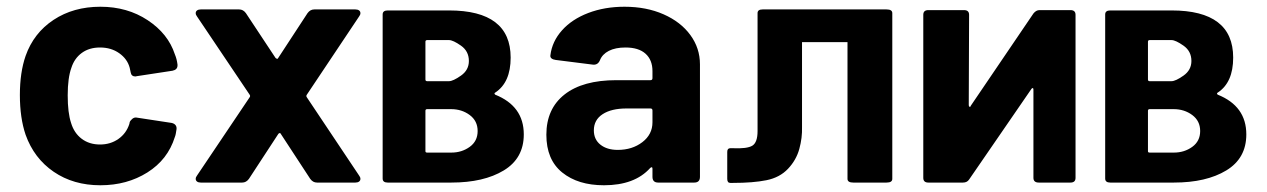

<svg xmlns="http://www.w3.org/2000/svg" viewBox="-20 -542 3761 570"><path d="M56 -142Q39 -192 39 -260Q39 -327 56 -376Q80 -444 139 -483Q198 -522 278 -522Q358 -522 418.5 -482Q479 -442 499 -381Q505 -367 507 -350V-348Q507 -335 492 -332L387 -316L382 -315Q370 -315 368 -327L365 -341Q358 -367 334 -384Q310 -401 277 -401Q245 -401 223 -385Q201 -369 192 -341Q181 -311 181 -259Q181 -207 191 -177Q200 -147 222.5 -130Q245 -113 277 -113Q308 -113 331.5 -129.5Q355 -146 364 -174L365 -179Q366 -183 372 -188.5Q378 -194 385 -193L490 -177Q498 -175 501.5 -170Q505 -165 504 -158Q502 -142 499 -135Q478 -68 417.5 -30Q357 8 278 8Q198 8 139.5 -32Q81 -72 56 -142Z M561 -11Q561 -16 565 -21L721 -253Q724 -257 721 -261L565 -493Q561 -498 561 -503Q561 -508 565 -511Q569 -514 576 -514H690Q702 -514 710 -503L798 -370Q800 -368 802.5 -367.5Q805 -367 806 -370L893 -503Q901 -514 913 -514H1035Q1042 -514 1046 -511Q1050 -508 1050 -503Q1050 -498 1046 -493L891 -261Q888 -257 891 -253L1046 -21Q1050 -16 1050 -11Q1050 -6 1046 -3Q1042 0 1035 0H921Q909 0 901 -11L814 -144Q813 -147 810.5 -147Q808 -147 806 -144L719 -11Q711 0 699 0H576Q569 0 565 -3Q561 -6 561 -11Z M1450 -261Q1535 -227 1535 -143Q1535 -72 1475.5 -36Q1416 0 1320 0H1131Q1116 0 1116 -12V-499Q1116 -511 1131 -511H1313Q1496 -511 1496 -371Q1496 -297 1450 -267Q1448 -266 1448 -264.5Q1448 -263 1450 -261ZM1243 -418V-306Q1243 -301 1248 -301H1313Q1325 -301 1348.5 -317.5Q1372 -334 1372 -361Q1372 -390 1348.5 -406.5Q1325 -423 1313 -423H1248Q1243 -423 1243 -418ZM1398 -153Q1398 -183 1374.5 -200.5Q1351 -218 1319 -218H1248Q1243 -218 1243 -213V-93Q1243 -89 1248 -89H1320Q1351 -89 1374.5 -106Q1398 -123 1398 -153Z M2058 -351V-17Q2058 0 2041 0H1934Q1917 0 1917 -17V-41Q1917 -45 1915 -45.5Q1913 -46 1910 -43Q1864 8 1773 8Q1696 8 1649 -30Q1602 -68 1602 -142Q1602 -219 1656 -261.5Q1710 -304 1810 -304H1911Q1917 -304 1917 -310V-331Q1917 -364 1896.5 -382.5Q1876 -401 1837 -401Q1807 -401 1787.5 -391Q1768 -381 1761 -363Q1755 -349 1741 -350L1630 -364Q1622 -365 1617.5 -368.5Q1613 -372 1614 -378Q1619 -419 1648.5 -452Q1678 -485 1726.5 -503.5Q1775 -522 1834 -522Q1899 -522 1950 -499.5Q2001 -477 2029.5 -438Q2058 -399 2058 -351ZM1917 -179V-214Q1917 -220 1911 -220H1840Q1795 -220 1769 -203Q1743 -186 1743 -155Q1743 -128 1762.5 -112.5Q1782 -97 1814 -97Q1857 -97 1887 -120Q1917 -143 1917 -179Z M2229 -169V-503Q2229 -514 2244 -514H2612Q2629 -514 2629 -503V-11Q2629 0 2612 0H2513Q2496 0 2496 -11V-417H2361V-165Q2362 -133 2353 -100Q2344 -67 2319.5 -41Q2295 -15 2255.5 -7Q2216 1 2156 1H2148Q2139 1 2139 -11V-91Q2139 -102 2148 -102H2155Q2198 -100 2213.5 -109.5Q2229 -119 2229 -153Q2229 -163 2229 -169Z M2736 -512H2842Q2857 -512 2857 -498L2856 -230Q2856 -226 2858.5 -225Q2861 -224 2862 -228L3048 -502Q3056 -512 3066 -512H3158Q3173 -512 3173 -498V-14Q3173 0 3158 0H3064Q3048 0 3048 -14V-276Q3048 -280 3046 -280.5Q3044 -281 3042 -278L2857 -9Q2851 0 2839 0H2736Q2721 0 2721 -14V-498Q2721 -512 2736 -512Z M3595 -261Q3680 -227 3680 -143Q3680 -72 3620.5 -36Q3561 0 3465 0H3276Q3261 0 3261 -12V-499Q3261 -511 3276 -511H3458Q3641 -511 3641 -371Q3641 -297 3595 -267Q3593 -266 3593 -264.5Q3593 -263 3595 -261ZM3388 -418V-306Q3388 -301 3393 -301H3458Q3470 -301 3493.5 -317.5Q3517 -334 3517 -361Q3517 -390 3493.5 -406.5Q3470 -423 3458 -423H3393Q3388 -423 3388 -418ZM3543 -153Q3543 -183 3519.5 -200.5Q3496 -218 3464 -218H3393Q3388 -218 3388 -213V-93Q3388 -89 3393 -89H3465Q3496 -89 3519.5 -106Q3543 -123 3543 -153Z"/></svg>

Font: Barlow
Style: Bold
Weight: 700
Designer: Jeremy Tribby
Foundry: Jeremy Tribby
Version: Version 1.101 August 23, 2024